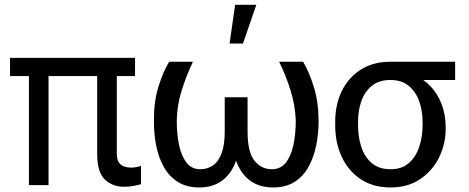

<svg xmlns="http://www.w3.org/2000/svg" viewBox="-20 -784 1984 813"><path d="M551.8 -539.1V-461.9H22.5V-539.1ZM185.5 -539.1V0H102.5V-539.1ZM391.6 -539.1H474.6V-133.8Q474.6 -108.4 483.6 -95.7Q492.7 -83 506.8 -78.6Q521 -74.2 535.2 -74.2Q546.4 -74.2 558.3 -76.7Q570.3 -79.1 577.1 -81.1V-3.9Q566.4 -1 548.3 2.9Q530.3 6.8 504.9 6.8Q455.6 6.8 423.3 -24.4Q391.1 -55.7 391.6 -133.8Z M1162.1 -522.5H1263.7Q1289.6 -478 1309.1 -415.3Q1328.6 -352.5 1329.1 -273.4Q1329.1 -217.8 1318.6 -167Q1308.1 -116.2 1285.6 -76.2Q1263.2 -36.1 1226.3 -13.2Q1189.5 9.8 1135.7 9.8Q1051.8 9.8 1006.3 -52Q960.9 -113.8 960.9 -227.5V-372.1H1028.3V-227.5Q1028.3 -140.1 1057.4 -103.8Q1086.4 -67.4 1130.9 -67.4Q1168 -67.4 1190.2 -95.2Q1212.4 -123 1222.4 -169.9Q1232.4 -216.8 1232.4 -273.4Q1230 -337.9 1210.7 -400.1Q1191.4 -462.4 1162.1 -522.5ZM696.3 -522.5H796.9Q768.6 -462.4 749 -400.1Q729.5 -337.9 728.5 -273.4Q728.5 -217.8 738 -170.9Q747.6 -124 769.5 -95.7Q791.5 -67.4 828.1 -67.4Q857.4 -67.4 880.9 -83Q904.3 -98.6 918 -134Q931.6 -169.4 931.6 -227.5V-372.1H998V-227.5Q998 -151.9 977.8 -98.6Q957.5 -45.4 918.7 -17.8Q879.9 9.8 824.2 9.8Q771 9.8 733.9 -13.2Q696.8 -36.1 674.1 -76.2Q651.4 -116.2 641.4 -167Q631.3 -217.8 631.8 -273.4Q631.3 -352.5 650.4 -415.3Q669.4 -478 696.3 -522.5ZM952.1 -599.6 975.6 -763.7H1065.4L1008.8 -599.6Z M1399.4 -255.9V-266.6Q1398.9 -338.9 1426.5 -396.7Q1454.1 -454.6 1506.6 -488.5Q1559.1 -522.5 1632.8 -522.5Q1647.5 -521 1660.2 -512Q1672.9 -502.9 1689 -491Q1705.1 -479 1729.5 -468.8Q1772 -451.2 1802.5 -419.2Q1833 -387.2 1849.9 -343.3Q1866.7 -299.3 1867.2 -246.1V-236.3Q1866.7 -172.9 1838.9 -116.7Q1811 -60.5 1759 -25.4Q1707 9.8 1633.8 9.8Q1559.6 9.8 1507.1 -25.4Q1454.6 -60.5 1426.8 -120.6Q1398.9 -180.7 1399.4 -255.9ZM1496.1 -266.6V-255.9Q1495.6 -205.1 1509.8 -162.1Q1523.9 -119.1 1554.4 -93.3Q1585 -67.4 1633.8 -67.4Q1681.2 -67.4 1710.9 -93.3Q1740.7 -119.1 1755.1 -162.1Q1769.5 -205.1 1769.5 -255.9V-266.6Q1769.5 -314.5 1755.1 -355Q1740.7 -395.5 1710.7 -420.4Q1680.7 -445.3 1632.8 -445.3Q1584.5 -445.3 1554.2 -420.4Q1523.9 -395.5 1509.8 -355Q1495.6 -314.5 1496.1 -266.6ZM1907.2 -522.5V-445.3H1632.8V-522.5Z"/></svg>

Font: Inter Display V
Style: Regular
Weight: 400
Designer: Rasmus Andersson
Foundry: rsms
Version: Version 3.015;git-src